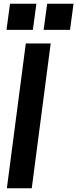

<svg xmlns="http://www.w3.org/2000/svg" viewBox="-20 -1014 416 1034"><path d="M376 -853ZM157 -853H15L34 -994H176ZM357 -853H215L234 -994H376ZM151 0H17L119 -780H253Z"/></svg>

Font: Tanohe Sans SemiBold
Style: Italic
Weight: 600
Designer: Village Type and Design LLC & Cristiano Sobral
Foundry: Cooper Hewitt Smithsonian Design Museum
Version: Version 1.00;September 29, 2021;FontCreator 13.0.0.2655 64-b